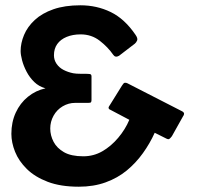

<svg xmlns="http://www.w3.org/2000/svg" viewBox="-20 -696 751 726"><path d="M278 10Q209 10 160.5 -8.5Q112 -27 81.5 -57Q51 -87 37 -122Q23 -157 23 -190Q23 -234 39.5 -270Q56 -306 85.5 -330Q115 -354 152 -362Q127 -369 109.5 -386Q92 -403 80.5 -425Q69 -447 63.5 -468Q58 -489 58 -503Q58 -533 71 -564Q84 -595 111.5 -620.5Q139 -646 182 -661Q225 -676 284 -676Q346 -676 398.5 -650.5Q451 -625 492 -565Q502 -551 498.5 -543Q495 -535 490 -531L430 -485Q416 -477 408 -489Q388 -518 357 -542Q326 -566 285 -566Q255 -566 232 -556.5Q209 -547 196.5 -529.5Q184 -512 184 -487Q184 -469 194 -454.5Q204 -440 220.5 -431.5Q237 -423 257 -419Q262 -418 269.5 -417.5Q277 -417 284.5 -417Q292 -417 296 -417Q314 -417 320 -416Q326 -415 326 -407V-319Q326 -309 322 -308Q318 -307 312 -307H264Q239 -307 217 -294Q195 -281 182.5 -258.5Q170 -236 170 -210Q170 -184 182.5 -160Q195 -136 222 -120.5Q249 -105 295 -105Q334 -105 367 -124Q400 -143 427 -175Q454 -207 469 -243L397 -281Q393 -282 391 -286Q389 -290 395 -298L441 -372Q447 -382 451.5 -383Q456 -384 462 -381L669 -275Q676 -271 676 -266Q676 -261 672 -256L630 -181Q624 -173 620 -170.5Q616 -168 607 -173L565 -194Q547 -154 520.5 -117Q494 -80 459.5 -51.5Q425 -23 379.5 -6.5Q334 10 278 10Z"/></svg>

Font: Glory
Style: Bold
Weight: 700
Designer: Robert Leuschke
Foundry: Robert Leuschke
Version: Version 1.011